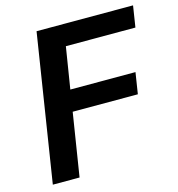

<svg xmlns="http://www.w3.org/2000/svg" viewBox="-105 -797 823 888"><g transform="rotate(-15 306.0 -352.5)"><path d="M39 0 150 -705H612L596 -603H263L231 -404H543L527 -302H215L167 0Z"/></g></svg>

Font: Nunito Sans 12pt
Style: Bold Italic
Weight: 700
Italic angle: -9°
Designer: Vernon Adams
Foundry: Vernon Adams
Version: Version 3.101;gftools[0.9.27]